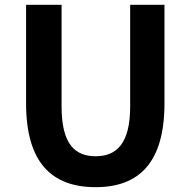

<svg xmlns="http://www.w3.org/2000/svg" viewBox="-20 -761 788 795"><path d="M376 14C556 14 661 -88 661 -333V-741H519V-320C519 -166 462 -114 376 -114C289 -114 235 -166 235 -320V-741H88V-333C88 -88 194 14 376 14Z"/></svg>

Font: Noto Sans JP
Style: Bold
Weight: 700
Designer: Ryoko NISHIZUKA 西塚涼子 (kana, bopomofo & ideographs); Paul D. Hunt (Latin, Greek & Cyrillic); Sandoll Communications 산돌커뮤니
Foundry: Adobe
Version: Version 2.004;hotconv 1.0.118;makeotfexe 2.5.65603